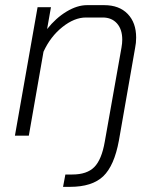

<svg xmlns="http://www.w3.org/2000/svg" viewBox="-20 -527 605 746"><path d="M234 151H261Q318 151 346.5 122Q375 93 387 24L452 -342Q455 -359 455 -373Q455 -413 434.5 -436Q414 -459 379 -459H314Q269 -459 222.5 -422Q176 -385 149 -326L92 0H38L126 -499H178L163 -414Q197 -457 238.5 -482Q280 -507 318 -507H385Q443 -507 476 -473Q509 -439 509 -381Q509 -360 505 -341L442 19Q424 117 381 158Q338 199 252 199H225Z"/></svg>

Font: Bai Jamjuree Light
Style: Italic
Weight: 300
Italic angle: -10°
Version: Version 1.000; ttfautohint (v1.6)